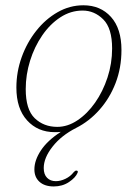

<svg xmlns="http://www.w3.org/2000/svg" viewBox="-20 -480 510 709"><path d="M288 -460.5Q351 -460.5 389.8 -417.5Q428.5 -374.5 428.5 -295.5Q428.5 -229.5 406.8 -173.2Q385 -117 347.2 -74.5Q309.5 -32 261 -7.5Q206 20.5 173.8 61.8Q141.5 103 141.5 140.5Q141.5 164 153.8 176.5Q166 189 186 189Q203.5 189 221.8 180.2Q240 171.5 252 156Q257.5 149.5 262 150Q269.5 150 266.5 158Q259 176 234.8 192.2Q210.5 208.5 178.5 208.5Q145 208.5 126 191.5Q107 174.5 107 145.5Q107 112 131 75.5Q155 39 204.5 7Q196.5 8 191.5 8Q186.5 8 182 8Q119.5 8 80 -35.5Q40.5 -79 40.5 -156.5Q40.5 -214.5 60 -268.8Q79.5 -323 113.8 -366.2Q148 -409.5 192.8 -435Q237.5 -460.5 288 -460.5ZM191.5 -11.5Q230 -11.5 266.2 -35.8Q302.5 -60 331.2 -101Q360 -142 377 -193.8Q394 -245.5 394 -301Q394 -376 361.2 -408.5Q328.5 -441 285 -441Q241 -441 202.8 -416Q164.5 -391 135.8 -349Q107 -307 91 -255.5Q75 -204 75 -151Q75 -75.5 108.2 -43.5Q141.5 -11.5 191.5 -11.5Z"/></svg>

Font: Fraunces 9pt S000 Thin
Style: Italic
Weight: 100
Italic angle: -16°
Version: Version 1.000; ttfautohint (v1.8.3)